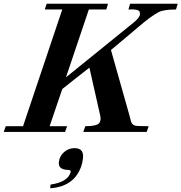

<svg xmlns="http://www.w3.org/2000/svg" viewBox="-33 -710 976 1033"><path d="M923 -690 914 -659Q849 -659 821 -645Q778 -622 714 -567Q696 -551 658.5 -520Q621 -489 564 -441L664 -87Q668 -72 672 -56.5Q676 -41 691 -35Q696 -31 767 -31L756 0H415L426 -31Q487 -31 501 -48Q506 -55 508 -66Q509 -75 506 -89L448 -346Q411 -317 374.5 -288.5Q338 -260 302 -231L234 -31H328L317 0H-13L-2 -31H91L302 -659H208L218 -690H548L539 -659H445L322 -294L684 -587Q717 -613 720 -632Q720 -642 718 -647Q712 -662 658 -659L667 -690ZM239 283Q329 270 346 220Q352 204 332 204Q278 203 284 160Q288 129 312 108Q336 87 368 87Q424 87 412 151Q411 155 410.5 159Q410 163 409 168Q376 293 237 303Z"/></svg>

Font: DG Didot
Style: Bold Italic
Weight: 700
Designer: David Gatwood, Takis Katsoulidis, and George D. Matthiopoulos
Foundry: David Gatwood
Version: Version 1.0